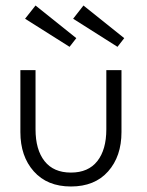

<svg xmlns="http://www.w3.org/2000/svg" viewBox="-20 -665 534 697"><path d="M406.5 -495 245.5 -597 283 -645 431 -526.5ZM232.5 -495 71 -597 109 -645 257 -526.5ZM109 -195.5Q109 -121.5 141.8 -80Q174.5 -38.5 237.5 -38.5Q300.5 -38.5 333.2 -80Q366 -121.5 366 -195.5V-410.5H421V-185.5Q421 -97.5 372.5 -42.8Q324 12 237.5 12Q151.5 12 102.8 -42.8Q54 -97.5 54 -185.5V-410.5H109Z"/></svg>

Font: League Spartan Light
Style: Regular
Weight: 277
Foundry: The League of Moveable Type
Version: Version 2.002